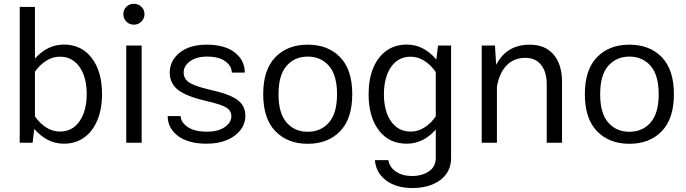

<svg xmlns="http://www.w3.org/2000/svg" viewBox="-20 -742 3566 998"><path d="M149.4 0H82.5V-706.1H161.6V-437.5Q192.9 -472.7 230.5 -491.5Q268.1 -510.3 312 -510.3Q403.8 -510.3 457 -440.4Q510.3 -370.6 510.3 -253.4Q510.3 -175.3 486.1 -117.2Q461.9 -59.1 417.5 -27.1Q373 4.9 312 4.9Q266.6 4.9 228.3 -15.1Q189.9 -35.2 158.2 -71.8ZM291.5 -447.3Q252.9 -447.3 219.7 -426Q186.5 -404.8 161.6 -369.1V-136.7Q186.5 -101.1 220 -79.6Q253.4 -58.1 291.5 -58.1Q356 -58.1 393.3 -111.6Q430.7 -165 430.7 -253.4Q430.7 -341.3 393.3 -394.3Q356 -447.3 291.5 -447.3Z M621.1 -668.5Q621.1 -691.4 636.7 -706.8Q652.3 -722.2 675.8 -722.2Q699.2 -722.2 715.1 -706.8Q731 -691.4 731 -668.5Q731 -646 715.1 -629.9Q699.2 -613.8 675.8 -613.8Q652.3 -613.8 636.7 -629.9Q621.1 -646 621.1 -668.5ZM636.2 -505.4H716.3V0H636.2Z M1054.2 -509.8Q1148.9 -509.8 1200.7 -469Q1252.4 -428.2 1252.4 -364.7H1185.1Q1184.1 -399.4 1150.9 -423.6Q1117.7 -447.8 1056.6 -447.8Q1000.5 -447.8 967.5 -423.3Q934.6 -398.9 934.6 -365.7Q934.6 -333 962.2 -314Q989.7 -294.9 1067.9 -276.4Q1171.4 -253.9 1213.4 -223.4Q1255.4 -192.9 1255.4 -140.6Q1255.4 -99.6 1230.5 -66.7Q1205.6 -33.7 1160.4 -14.4Q1115.2 4.9 1054.2 4.9Q957.5 4.9 904.5 -35.9Q851.6 -76.7 851.6 -138.7H918.9Q920.4 -105.5 956.1 -81.5Q991.7 -57.6 1055.7 -57.6Q1114.3 -57.6 1148.4 -81.5Q1182.6 -105.5 1182.6 -137.7Q1182.6 -166.5 1156 -183.1Q1129.4 -199.7 1052.7 -216.8Q947.8 -241.2 905 -275.1Q862.3 -309.1 862.3 -365.2Q862.3 -426.8 914.1 -468.3Q965.8 -509.8 1054.2 -509.8Z M1579.6 -509.8Q1685.1 -509.8 1748 -444.8Q1811 -379.9 1811 -252.4Q1811 -125 1747.8 -59.8Q1684.6 5.4 1579.6 5.4Q1475.1 5.4 1411.6 -59.8Q1348.1 -125 1348.1 -252.4Q1348.1 -379.9 1411.4 -444.8Q1474.6 -509.8 1579.6 -509.8ZM1579.6 -447.8Q1511.7 -447.8 1469.7 -399.7Q1427.7 -351.6 1427.7 -252.4Q1427.7 -153.3 1469.5 -105.2Q1511.2 -57.1 1579.6 -57.1Q1647.9 -57.1 1689.9 -105.2Q1731.9 -153.3 1731.9 -252.4Q1731.9 -351.6 1689.9 -399.7Q1647.9 -447.8 1579.6 -447.8Z M1896 -252Q1896 -330.6 1919.9 -388.4Q1943.8 -446.3 1988.5 -478.3Q2033.2 -510.3 2094.2 -510.3Q2139.6 -510.3 2178.2 -490Q2216.8 -469.7 2248 -432.6L2256.8 -505.4H2324.7V79.1Q2324.7 128.9 2298.6 163.8Q2272.5 198.7 2227.3 217Q2182.1 235.4 2125 235.4Q2039.6 235.4 1986.8 195.8Q1934.1 156.2 1928.7 90.3H1998.5Q2004.9 127.4 2038.3 150.1Q2071.8 172.9 2122.1 172.9Q2172.9 172.9 2209 148.9Q2245.1 125 2245.1 79.1V-68.8Q2214.4 -33.2 2176.3 -14.2Q2138.2 4.9 2093.8 4.9Q2002 4.9 1949 -64.9Q1896 -134.8 1896 -252ZM1975.6 -252Q1975.6 -164.1 2012.7 -111.1Q2049.8 -58.1 2114.7 -58.1Q2153.3 -58.1 2186.8 -79.6Q2220.2 -101.1 2245.1 -137.2V-367.7Q2220.2 -403.8 2186.5 -425.5Q2152.8 -447.3 2114.7 -447.3Q2049.8 -447.3 2012.7 -393.8Q1975.6 -340.3 1975.6 -252Z M2563 0H2483.9V-505.4H2552.7L2559.1 -404.8Q2612.8 -509.8 2733.4 -509.8Q2813.5 -509.8 2857.4 -458.5Q2901.4 -407.2 2901.4 -316.9V0H2821.8V-304.2Q2821.8 -367.7 2792.7 -404.5Q2763.7 -441.4 2710.9 -441.4Q2651.9 -441.4 2613.8 -402.6Q2575.7 -363.8 2563 -292Z M3251.5 -509.8Q3356.9 -509.8 3419.9 -444.8Q3482.9 -379.9 3482.9 -252.4Q3482.9 -125 3419.7 -59.8Q3356.4 5.4 3251.5 5.4Q3147 5.4 3083.5 -59.8Q3020 -125 3020 -252.4Q3020 -379.9 3083.3 -444.8Q3146.5 -509.8 3251.5 -509.8ZM3251.5 -447.8Q3183.6 -447.8 3141.6 -399.7Q3099.6 -351.6 3099.6 -252.4Q3099.6 -153.3 3141.4 -105.2Q3183.1 -57.1 3251.5 -57.1Q3319.8 -57.1 3361.8 -105.2Q3403.8 -153.3 3403.8 -252.4Q3403.8 -351.6 3361.8 -399.7Q3319.8 -447.8 3251.5 -447.8Z"/></svg>

Font: Estedad-FD Regular
Style: FD-Regular
Weight: 400
Designer: Amin Abedi
Version: Version 7.3